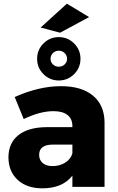

<svg xmlns="http://www.w3.org/2000/svg" viewBox="-20 -1017 641 1045"><path d="M465 -924 307 -839 201 -867 344 -997ZM383.5 -613.5Q349 -579 300 -579Q251 -579 216.5 -613.5Q182 -648 182 -697Q182 -746 216.5 -780.5Q251 -815 300 -815Q349 -815 383.5 -780.5Q418 -746 418 -697Q418 -648 383.5 -613.5ZM332 -728Q319 -741 300 -741Q281 -741 268 -728Q255 -715 255 -697Q255 -679 268 -666.5Q281 -654 300 -654Q319 -654 332 -666.5Q345 -679 345 -697Q345 -715 332 -728ZM312 -548Q424 -548 486 -496.5Q548 -445 549 -352V0H374V-61Q320 8 211 8Q125 8 75.5 -38.5Q26 -85 26 -161Q26 -238 79.5 -281Q133 -324 233 -325H374V-331Q374 -370 347.5 -391Q321 -412 271 -412Q198 -412 109 -369L60 -489Q192 -548 312 -548ZM266 -113Q306 -113 336 -132.5Q366 -152 374 -183V-230H268Q193 -230 193 -174Q193 -146 212.5 -129.5Q232 -113 266 -113Z"/></svg>

Font: Montserrat arm
Style: Bold
Weight: 700
Designer: Julieta Ulanovsky
Foundry: Julieta Ulanovsky
Version: Version 6.000;PS 006.000;hotconv 1.0.88;makeotf.lib2.5.64775